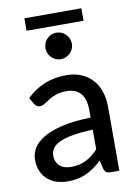

<svg xmlns="http://www.w3.org/2000/svg" viewBox="-92 -894 685 962"><g transform="rotate(-10 250.0 -413.0)"><path d="M341.5 -225.5Q282 -223.5 240.5 -216.2Q199 -209 173 -197Q147 -185 135.5 -168.8Q124 -152.5 124 -132.5Q124 -113.5 130.2 -99.8Q136.5 -86 147.2 -77.2Q158 -68.5 172.5 -64.5Q187 -60.5 204 -60.5Q226.5 -60.5 245.2 -65Q264 -69.5 280.5 -77.8Q297 -86 312 -98Q327 -110 341.5 -125.5ZM55.5 -437Q98 -477.5 147.8 -497.5Q197.5 -517.5 257 -517.5Q300.5 -517.5 334 -503.2Q367.5 -489 390.5 -463.5Q413.5 -438 425.2 -402.5Q437 -367 437 -324V0H393.5Q379 0 371.5 -4.8Q364 -9.5 359.5 -22.5L349 -67Q329.5 -49 310.5 -35.2Q291.5 -21.5 270.8 -11.8Q250 -2 226.5 3Q203 8 174.5 8Q144.5 8 118.2 -0.2Q92 -8.5 72.5 -25.5Q53 -42.5 41.8 -68Q30.5 -93.5 30.5 -127.5Q30.5 -157.5 46.8 -185.2Q63 -213 99.8 -235Q136.5 -257 195.8 -271Q255 -285 341.5 -287V-324Q341.5 -381.5 317 -410Q292.5 -438.5 245 -438.5Q213 -438.5 191.2 -430.5Q169.5 -422.5 153.8 -412.8Q138 -403 126.2 -395Q114.5 -387 102 -387Q92 -387 84.8 -392.5Q77.5 -398 73 -405.5ZM101 -834.5H391V-771H101ZM313.5 -668Q313.5 -654.5 308 -642.2Q302.5 -630 293.2 -620.8Q284 -611.5 271.5 -606.2Q259 -601 245.5 -601Q232 -601 220 -606.2Q208 -611.5 198.8 -620.8Q189.5 -630 184.2 -642.2Q179 -654.5 179 -668Q179 -682 184.2 -694.5Q189.5 -707 198.8 -716.2Q208 -725.5 220 -730.8Q232 -736 245.5 -736Q259 -736 271.5 -730.8Q284 -725.5 293.2 -716.2Q302.5 -707 308 -694.5Q313.5 -682 313.5 -668Z"/></g></svg>

Font: Lato 2
Style: Regular
Weight: 500
Designer: Lukasz Dziedzic with Adam Twardoch and Botio Nikoltchev
Foundry: tyPoland Lukasz Dziedzic
Version: Version 2.015; 2015-08-06; http://www.latofonts.com/